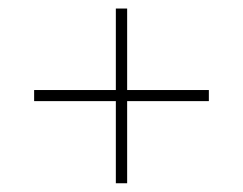

<svg xmlns="http://www.w3.org/2000/svg" viewBox="-20 -610 570 450"><path d="M251.5 -180.5V-590H278V-180.5ZM60 -373V-399H469.5V-373Z"/></svg>

Font: Bodoni Moda SC 9pt SemiBold
Style: Regular
Weight: 600
Designer: Owen Earl
Foundry: indestructible type
Version: Version 2.005